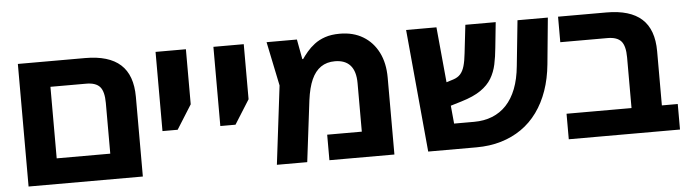

<svg xmlns="http://www.w3.org/2000/svg" viewBox="-42 -776 3367 939"><g transform="rotate(-5 1641.5 -306.0)"><path d="M65.1 0V-601.8H395.6Q511.4 -601.8 568.7 -550Q626.1 -498.1 626.1 -391.2V0ZM214.1 -125.3H477.1V-374.2Q477.1 -430.4 456.9 -453.5Q436.7 -476.5 389.6 -476.5H214.1Z M741.1 -213V-601.8H890.1V-331.5L815.6 -213Z M1025.1 -213V-601.8H1174.1V-331.5L1099.6 -213Z M1646.1 -611.9Q1712.1 -611.9 1760.1 -582.9Q1808.1 -554 1834.6 -501.6Q1861.1 -449.2 1861.1 -377.4V0H1542V-125.3H1712V-363.4Q1712 -421.5 1686.4 -450.6Q1660.8 -479.8 1610.5 -479.8Q1570.3 -479.8 1541.7 -460.2Q1513.1 -440.6 1495.6 -401.5Q1478.1 -362.4 1470.1 -301.4L1433.1 0H1284.1L1331 -385.4L1286.1 -601.8H1435.1L1453.1 -504.1H1457.1Q1468.1 -520.1 1483.7 -538.6Q1499.2 -557.1 1521.2 -574Q1543.2 -591 1573.6 -601.4Q1604.1 -611.9 1646.1 -611.9Z M2027 0 1971.1 -601.8H2120.1L2165.1 -125.3H2263.6Q2312.6 -125.3 2352.6 -141.3Q2392.7 -157.3 2422.3 -188.8Q2451.9 -220.3 2470.5 -267.9Q2489 -315.5 2495 -378.6L2518 -601.8H2667L2645 -374.7Q2638.1 -304.2 2617.7 -245.9Q2597.4 -187.6 2564.1 -141.6Q2530.7 -95.5 2485.8 -64.4Q2441 -33.2 2385.4 -16.6Q2329.8 0 2263.6 0ZM2085 -192.2 2074.1 -307.6 2179.7 -340.5Q2201.8 -347.5 2214.9 -362Q2228 -376.6 2235 -401.1Q2242.1 -425.6 2246 -462.6L2262 -601.8H2411L2398.1 -476.7Q2394.1 -433.7 2386.1 -396.2Q2378.1 -358.8 2359.6 -327.8Q2341.2 -296.9 2305.7 -272.4Q2270.3 -248 2210.4 -230Z M3036.1 0V-374.2Q3036.1 -430.4 3015.9 -453.5Q2995.7 -476.5 2948.6 -476.5H2717.1V-601.8H2954.6Q3070.4 -601.8 3127.7 -550Q3185.1 -498.1 3185.1 -391.2V0ZM2717.1 0V-125.3H3263.1V0Z"/></g></svg>

Font: Noto Sans Hebrew
Style: Regular
Weight: 400
Designer: Monotype Design Team
Foundry: Monotype Imaging Inc.
Version: Version 2.003;January 10, 2023;FontCreator 14.0.0.2877 64-bi